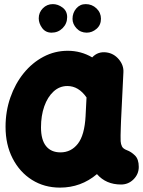

<svg xmlns="http://www.w3.org/2000/svg" viewBox="-20 -813 679 910"><path d="M553.7 61.5Q482.4 61.5 439.5 12.2Q363.8 76.2 264.2 76.2Q189.9 76.2 131.6 39.6Q73.2 2.9 39.8 -62.3Q6.3 -127.4 6.3 -211.9Q6.3 -285.6 29.1 -350.8Q51.8 -416 92 -465.8Q132.3 -515.6 185.8 -543.9Q239.3 -572.3 301.3 -572.3Q363.8 -572.3 417 -541Q444.3 -570.3 485.4 -564.5Q520 -559.6 543.5 -531.5Q566.9 -503.4 564.9 -470.2L553.7 -241.7Q553.2 -228 552.5 -208.3Q551.8 -188.5 551.5 -170.7Q551.3 -152.8 551.8 -143.6Q552.7 -129.9 558.1 -118.9Q563.5 -107.9 581.5 -101.1Q601.6 -93.8 619.6 -76.2Q637.7 -58.6 637.7 -22Q637.7 12.2 613 36.9Q588.4 61.5 553.7 61.5ZM266.6 -90.8Q316.9 -90.8 348.9 -131.6Q380.9 -172.4 385.7 -263.7Q385.7 -264.2 385.7 -265.1L390.1 -351.1Q352.5 -405.3 299.3 -405.3Q262.2 -405.3 233.9 -379.4Q205.6 -353.5 189.9 -309.1Q174.3 -264.6 174.3 -209.5Q174.3 -150.4 198.2 -120.6Q222.2 -90.8 266.6 -90.8ZM458.5 -724.1Q458.5 -694.3 437.5 -676.3Q416.5 -658.2 391.1 -658.2Q361.8 -658.2 342.8 -678.7Q323.7 -699.2 323.7 -723.6Q323.7 -752 341.3 -772.7Q358.9 -793.5 386.2 -793.5Q416 -793.5 437.3 -773.2Q458.5 -752.9 458.5 -724.1ZM298.3 -731.9Q298.3 -701.2 276.9 -679.7Q255.4 -658.2 224.6 -658.2Q195.8 -658.2 179.7 -680.4Q163.6 -702.6 163.6 -726.1Q163.6 -753.9 183.1 -773.7Q202.6 -793.5 230.5 -793.5Q254.9 -793.5 276.6 -777.1Q298.3 -760.7 298.3 -731.9Z"/></svg>

Font: Mikhak-DS2-FD Black
Style: Regular
Weight: 900
Designer: Amin Abedi
Version: Version 3.2